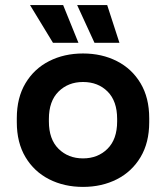

<svg xmlns="http://www.w3.org/2000/svg" viewBox="-20 -720 652 754"><path d="M46 -240V-256Q46 -336 80 -393Q114 -450 173 -480Q232 -510 306 -510Q380 -510 439 -480Q498 -450 532 -393Q566 -336 566 -256V-240Q566 -160 532 -103Q498 -46 439 -16Q380 14 306 14Q232 14 173 -16Q114 -46 80 -103Q46 -160 46 -240ZM440 -243V-253Q440 -323 402.5 -360.5Q365 -398 306 -398Q248 -398 210 -360.5Q172 -323 172 -253V-243Q172 -173 210 -135.5Q248 -98 306 -98Q364 -98 402 -135.5Q440 -173 440 -243ZM188 -552 98 -700H228L288 -552ZM351 -552 283 -700H401L449 -552Z"/></svg>

Font: Space 7353
Style: Regular
Weight: 400
Designer: Christine Claussen + Ruben Lyon  (Space 7353)
Version: Version 1.000;FEAKit 1.0